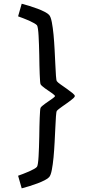

<svg xmlns="http://www.w3.org/2000/svg" viewBox="-20 -821 528 1041"><path d="M385.7 -300.3Q385.7 -296.4 379.4 -290Q373 -283.7 363.3 -276.4Q353.5 -269 341.8 -260.7Q330.1 -252.4 319.3 -244.9Q308.6 -237.3 300 -230.7Q291.5 -224.1 288.1 -219.7Q285.2 -215.8 283.4 -190.4Q281.7 -165 280 -128.4Q278.3 -91.8 276.1 -49.1Q273.9 -6.3 270.3 32.2Q266.6 70.8 261 100.1Q255.4 129.4 246.6 139.2Q239.3 147.5 222.2 156.2Q205.1 165 183.8 173.1Q162.6 181.2 139.6 188.2Q116.7 195.3 97.7 200.2L78.1 131.8Q90.3 127.4 106.4 121.3Q122.6 115.2 137.9 108.4Q153.3 101.6 165 95Q176.8 88.4 180.7 83Q183.6 78.6 185.8 63.5Q188 48.3 189.2 26.1Q190.4 3.9 191.4 -23.2Q192.4 -50.3 192.9 -78.4Q193.4 -106.4 193.8 -133.5Q194.3 -160.6 195.3 -182.4Q196.3 -204.1 197.3 -218.8Q198.2 -233.4 200.2 -236.8Q202.6 -241.2 209.2 -246.8Q215.8 -252.4 224.1 -258.5Q232.4 -264.6 241.9 -271Q251.5 -277.3 259.3 -283Q267.1 -288.6 272.5 -293Q277.8 -297.4 278.3 -300.3Q277.8 -302.7 272.5 -307.4Q267.1 -312 259.3 -317.6Q251.5 -323.2 241.9 -329.6Q232.4 -335.9 224.1 -342Q215.8 -348.1 209.2 -353.8Q202.6 -359.4 200.2 -363.8Q198.2 -367.2 197.3 -381.8Q196.3 -396.5 195.3 -418.2Q194.3 -439.9 193.8 -467Q193.4 -494.1 192.9 -522.2Q192.4 -550.3 191.4 -577.4Q190.4 -604.5 189.2 -626.7Q188 -648.9 185.8 -664.1Q183.6 -679.2 180.7 -683.6Q176.8 -688.5 165 -695.3Q153.3 -702.1 137.9 -709Q122.6 -715.8 106.4 -721.9Q90.3 -728 78.1 -732.4L97.7 -800.8Q116.7 -795.9 139.6 -788.8Q162.6 -781.7 183.8 -773.7Q205.1 -765.6 222.2 -756.8Q239.3 -748 246.6 -739.7Q255.4 -730 261 -700.7Q266.6 -671.4 270.3 -632.8Q273.9 -594.2 276.1 -551.5Q278.3 -508.8 280 -472.2Q281.7 -435.5 283.4 -410.2Q285.2 -384.8 288.1 -380.9Q293 -374 308.8 -363Q324.7 -352.1 341.8 -339.8Q358.9 -327.6 372.3 -316.9Q385.7 -306.2 385.7 -300.3Z"/></svg>

Font: Andika APac
Style: Regular
Weight: 400
Designer: Victor Gaultney, Annie Olsen, Julie Remington, Don Collingsworth, Eric Hays, Becca Hirsbrunner
Foundry: SIL International
Version: Version 5.000